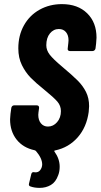

<svg xmlns="http://www.w3.org/2000/svg" viewBox="-20 -728 489 933"><path d="M248 3Q245 3 244 5Q243 7 245 9Q270 44 270 82Q270 105 263 123Q251 157 227 171Q203 185 173 185Q147 185 128 178Q118 175 121 164L132 118Q135 106 147 109Q173 113 183 84Q185 76 185 71Q185 41 154 5L148 2Q92 -10 60.5 -50Q29 -90 29 -148Q29 -157 31 -175L35 -204Q36 -209 39.5 -212.5Q43 -216 48 -216H159Q170 -216 170 -204L167 -182Q166 -178 166 -170Q166 -144 179 -128.5Q192 -113 213 -113Q239 -113 257.5 -134.5Q276 -156 276 -188Q276 -214 259 -234Q242 -254 194 -293Q154 -325 129 -350.5Q104 -376 86.5 -411.5Q69 -447 69 -493Q69 -556 96.5 -605Q124 -654 172.5 -681Q221 -708 281 -708Q358 -708 403.5 -663.5Q449 -619 449 -545Q449 -536 447 -516L444 -492Q443 -487 439 -483.5Q435 -480 430 -480H319Q314 -480 311 -483.5Q308 -487 309 -492L312 -519Q313 -523 313 -532Q313 -557 300.5 -572Q288 -587 266 -587Q240 -587 222.5 -565.5Q205 -544 205 -508Q205 -484 221.5 -462.5Q238 -441 282 -404Q332 -362 357.5 -336.5Q383 -311 398 -281Q413 -251 413 -212Q413 -204 411 -184Q401 -110 357.5 -60.5Q314 -11 248 3Z"/></svg>

Font: Barlow Condensed
Style: Bold Italic
Weight: 700
Width: 3
Italic angle: -7°
Designer: Jeremy Tribby
Foundry: Tribby Type
Version: Version 1.408